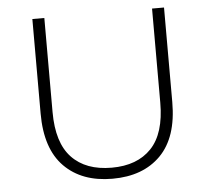

<svg xmlns="http://www.w3.org/2000/svg" viewBox="-51 -755 895 815"><g transform="rotate(-5 396.5 -347.5)"><path d="M396 5Q266 5 191 -71Q116 -147 116 -297V-700H167V-299Q167 -168 227 -105Q287 -42 397 -42Q506 -42 566 -105Q626 -168 626 -299V-700H677V-297Q677 -147 602 -71Q527 5 396 5Z"/></g></svg>

Font: MOST Montserrat Light
Style: Regular
Weight: 300
Designer: Julieta Ulanovsky
Foundry: Julieta Ulanovsky
Version: Version 8.000;March 11, 2024;FontCreator 15.0.0.2926 64-bit